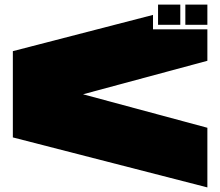

<svg xmlns="http://www.w3.org/2000/svg" viewBox="-20 -757 960 837"><path d="M884 -649H788V-737H884ZM766 -649H669V-737H766ZM36 -158V-534L647 -692V-629H884V-492L342 -346L884 -200V60Z"/></svg>

Font: ChangwonDangamAsac Bold
Style: Regular
Weight: 700
Designer: Choi Chi-young, Lee Youngbeen, Kim Jungjin, Yoon Jihee, Han Dohee
Foundry: YoonDesign Inc.
Version: Version 1.010;Build 20210623